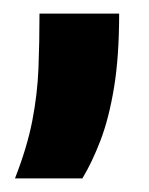

<svg xmlns="http://www.w3.org/2000/svg" viewBox="-20 -129 219 282"><path d="M2 133Q20 87 27.5 48Q35 9 36.5 -29Q38 -67 38 -109H155Q155 -46 147.5 -0.5Q140 45 127.5 77.5Q115 110 101 133Z"/></svg>

Font: Bricolage Grotesque 20pt SemiBold
Style: Regular
Weight: 600
Version: Version 1.001;gftools[0.9.33.dev8+g029e19f]